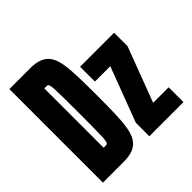

<svg xmlns="http://www.w3.org/2000/svg" viewBox="-177 -843 998 998"><g transform="rotate(-45 322.0 -344.0)"><path d="M29 0V-688H181Q225 -688 253 -676Q281 -664 296.5 -639Q312 -614 318.5 -573.5Q325 -533 326.5 -476Q328 -419 328 -344Q328 -269 326.5 -212.5Q325 -156 318.5 -115.5Q312 -75 296.5 -49.5Q281 -24 253 -12Q225 0 181 0ZM160 -126H176Q181 -126 185 -128Q189 -130 191.5 -140Q194 -150 195 -173Q196 -196 196.5 -237.5Q197 -279 197 -344Q197 -409 196.5 -450.5Q196 -492 195 -515Q194 -538 191.5 -548Q189 -558 185.5 -560Q182 -562 176 -562H160ZM370 0V-99L484 -401H371V-510H621V-411L507 -109H621V0Z"/></g></svg>

Font: Saira UltraCondensed Black
Style: Regular
Weight: 900
Width: 1
Designer: Hector Gatti with collaboration of the Omnibus-Type team
Foundry: Omnibus-Type
Version: Version 1.101